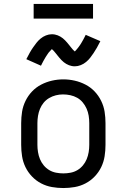

<svg xmlns="http://www.w3.org/2000/svg" viewBox="-20 -942 640 970"><path d="M300 8Q271 8 242.5 3Q214 -2 188 -15.5Q162 -29 141.5 -50.5Q121 -72 108.5 -98Q96 -124 91.5 -152.5Q87 -181 87 -210V-320Q87 -349 91.5 -377.5Q96 -406 109 -432.5Q122 -459 142 -480Q162 -501 188 -514.5Q214 -528 242.5 -534.5Q271 -541 300 -541Q329 -541 357.5 -534.5Q386 -528 412 -514.5Q438 -501 458 -480Q478 -459 491 -432.5Q504 -406 508.5 -377.5Q513 -349 513 -320V-210Q513 -181 508.5 -152.5Q504 -124 491.5 -98Q479 -72 458.5 -50.5Q438 -29 412 -15.5Q386 -2 357.5 3Q329 8 300 8ZM300 -66Q318 -66 336.5 -69.5Q355 -73 371 -82.5Q387 -92 399 -106.5Q411 -121 418 -138Q425 -155 428 -173.5Q431 -192 431 -210V-320Q431 -339 428 -357.5Q425 -376 417.5 -393Q410 -410 398 -424.5Q386 -439 370 -448Q354 -457 335.5 -461Q317 -465 298 -465Q280 -465 262 -460.5Q244 -456 228 -446.5Q212 -437 200.5 -423Q189 -409 182 -392Q175 -375 172 -356.5Q169 -338 169 -320V-210Q169 -192 172 -173.5Q175 -155 182 -138Q189 -121 201 -106.5Q213 -92 229 -82.5Q245 -73 263.5 -69.5Q282 -66 300 -66ZM358 -607Q350 -607 342.5 -608.5Q335 -610 328.5 -612.5Q322 -615 315 -619Q308 -623 302.5 -627.5Q297 -632 291 -638Q285 -644 280.5 -649.5Q276 -655 271.5 -660.5Q267 -666 261.5 -673Q256 -680 251.5 -685Q247 -690 242 -694Q240 -692 236 -687.5Q232 -683 230 -681Q228 -679 225.5 -676Q223 -673 221 -669.5Q219 -666 216 -662Q213 -658 210.5 -653.5Q208 -649 205 -644Q202 -639 199 -633.5Q196 -628 193 -622Q190 -616 187 -610L176 -615L113 -643Q122 -661 130.5 -676Q139 -691 147.5 -703Q156 -715 164.5 -726Q173 -737 185 -747Q197 -757 212 -763Q227 -769 242 -769Q250 -769 257.5 -767.5Q265 -766 271.5 -763.5Q278 -761 285 -757Q292 -753 297.5 -748.5Q303 -744 309 -738Q315 -732 319.5 -726.5Q324 -721 328.5 -715.5Q333 -710 338.5 -703Q344 -696 348.5 -691Q353 -686 358 -682Q360 -684 364 -688.5Q368 -693 370 -695.5Q372 -698 374.5 -701Q377 -704 379 -707Q381 -710 384 -714Q387 -718 389.5 -722.5Q392 -727 395 -732Q398 -737 401 -742.5Q404 -748 407 -754Q410 -760 413 -766L487 -734Q478 -716 469.5 -701Q461 -686 452.5 -673.5Q444 -661 435.5 -650Q427 -639 415 -629Q403 -619 388 -613Q373 -607 358 -607ZM150 -848V-922H450V-848Z"/></svg>

Font: Iosevka Slab Extended
Style: Regular
Weight: 400
Width: 7
Monospace: yes
Designer: Belleve Invis
Foundry: Belleve Invis
Version: Version 11.1.1; ttfautohint (v1.8.3)